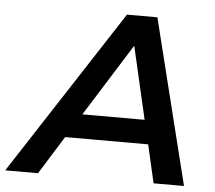

<svg xmlns="http://www.w3.org/2000/svg" viewBox="-109 -756 908 811"><g transform="rotate(5 345.5 -350.0)"><path d="M-58 0 397 -700H526L700 0H571L534 -162H182L81 0ZM510 -264 439 -572 246 -264Z"/></g></svg>

Font: Montserrat Thin SemiBold
Style: Italic
Weight: 600
Italic angle: -11.3°
Version: Version 9.000